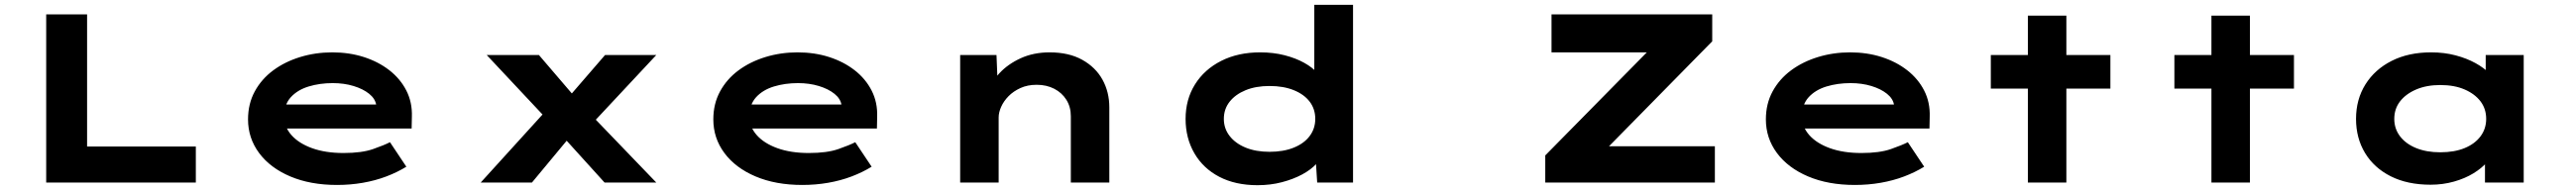

<svg xmlns="http://www.w3.org/2000/svg" viewBox="-20 -760 10708 791"><path d="M172 0V-700H342V-150H794V0Z M1381 10Q1270 10 1186.5 -25.5Q1103 -61 1057 -123Q1011 -185 1011 -263Q1011 -328 1039 -379.5Q1067 -431 1115.5 -467Q1164 -503 1227.5 -522.5Q1291 -542 1361 -542Q1432 -542 1492.5 -522.5Q1553 -503 1598.5 -467.5Q1644 -432 1669 -383Q1694 -334 1692 -274L1691 -225H1128L1105 -325H1561L1544 -302V-322Q1540 -349 1514.5 -369.5Q1489 -390 1449.5 -402Q1410 -414 1363 -414Q1309 -414 1263 -400Q1217 -386 1189 -355.5Q1161 -325 1161 -275Q1161 -232 1191.5 -197.5Q1222 -163 1277.5 -143Q1333 -123 1408 -123Q1484 -123 1531 -139.5Q1578 -156 1601 -168L1669 -66Q1632 -43 1586 -25.5Q1540 -8 1488 1Q1436 10 1381 10Z M2493 0 2293 -221 2269 -247 2003 -531H2220L2386 -337L2411 -309L2708 0ZM1978 0 2252 -302 2366 -211 2191 0ZM2427 -230 2318 -326 2495 -531H2708Z M3315 10Q3204 10 3120.5 -25.5Q3037 -61 2991 -123Q2945 -185 2945 -263Q2945 -328 2973 -379.5Q3001 -431 3049.5 -467Q3098 -503 3161.5 -522.5Q3225 -542 3295 -542Q3366 -542 3426.5 -522.5Q3487 -503 3532.5 -467.5Q3578 -432 3603 -383Q3628 -334 3626 -274L3625 -225H3062L3039 -325H3495L3478 -302V-322Q3474 -349 3448.5 -369.5Q3423 -390 3383.5 -402Q3344 -414 3297 -414Q3243 -414 3197 -400Q3151 -386 3123 -355.5Q3095 -325 3095 -275Q3095 -232 3125.5 -197.5Q3156 -163 3211.5 -143Q3267 -123 3342 -123Q3418 -123 3465 -139.5Q3512 -156 3535 -168L3603 -66Q3566 -43 3520 -25.5Q3474 -8 3422 1Q3370 10 3315 10Z M3971 0V-531H4122L4128 -383L4082 -373Q4098 -416 4133.5 -454.5Q4169 -493 4222.5 -517.5Q4276 -542 4343 -542Q4423 -542 4478.5 -511Q4534 -480 4562.5 -428.5Q4591 -377 4591 -313V0H4431V-276Q4431 -315 4412.5 -344.5Q4394 -374 4362 -390.5Q4330 -407 4289 -407Q4251 -407 4221.5 -393.5Q4192 -380 4172 -359.5Q4152 -339 4141.5 -315.5Q4131 -292 4131 -271V0H4051Q4011 0 3991 0Q3971 0 3971 0Z M5207 11Q5115 11 5048 -24Q4981 -59 4944.5 -122Q4908 -185 4908 -265Q4908 -346 4947 -408.5Q4986 -471 5056 -506.5Q5126 -542 5218 -542Q5273 -542 5319.5 -530Q5366 -518 5401 -498.5Q5436 -479 5457 -455Q5478 -431 5481 -407L5443 -398V-740H5604V0H5455L5446 -141L5478 -128Q5475 -104 5452.5 -79Q5430 -54 5393 -34Q5356 -14 5308.5 -1.5Q5261 11 5207 11ZM5257 -128Q5315 -128 5358 -145.5Q5401 -163 5424 -194Q5447 -225 5447 -265Q5447 -306 5424 -336.5Q5401 -367 5358 -384.5Q5315 -402 5257 -402Q5200 -402 5157.5 -384.5Q5115 -367 5091 -336.5Q5067 -306 5067 -265Q5067 -225 5091 -194Q5115 -163 5157.5 -145.5Q5200 -128 5257 -128Z M6403 0V-113L6895 -613L6978 -542H6429V-700H7097V-588L6605 -87L6523 -151H7108V0Z M7690 10Q7579 10 7495.5 -25.5Q7412 -61 7366 -123Q7320 -185 7320 -263Q7320 -328 7348 -379.5Q7376 -431 7424.5 -467Q7473 -503 7536.5 -522.5Q7600 -542 7670 -542Q7741 -542 7801.5 -522.5Q7862 -503 7907.5 -467.5Q7953 -432 7978 -383Q8003 -334 8001 -274L8000 -225H7437L7414 -325H7870L7853 -302V-322Q7849 -349 7823.5 -369.5Q7798 -390 7758.5 -402Q7719 -414 7672 -414Q7618 -414 7572 -400Q7526 -386 7498 -355.5Q7470 -325 7470 -275Q7470 -232 7500.5 -197.5Q7531 -163 7586.5 -143Q7642 -123 7717 -123Q7793 -123 7840 -139.5Q7887 -156 7910 -168L7978 -66Q7941 -43 7895 -25.5Q7849 -8 7797 1Q7745 10 7690 10Z M8409 0V-695H8569V0ZM8255 -391V-531H8752V-391Z M9172 0V-695H9332V0ZM9018 -391V-531H9515V-391Z M10083 9Q9987 9 9917.5 -26Q9848 -61 9810.5 -123Q9773 -185 9773 -265Q9773 -346 9812 -408.5Q9851 -471 9921 -506.5Q9991 -542 10085 -542Q10140 -542 10187 -529.5Q10234 -517 10270 -497Q10306 -477 10327 -454.5Q10348 -432 10352 -411L10312 -405V-531H10470V0H10309V-148L10341 -134Q10339 -110 10317.5 -85Q10296 -60 10261 -38.5Q10226 -17 10180 -4Q10134 9 10083 9ZM10123 -126Q10182 -126 10224.5 -143.5Q10267 -161 10290.5 -192.5Q10314 -224 10314 -265Q10314 -307 10290.5 -338Q10267 -369 10224.5 -387.5Q10182 -406 10123 -406Q10066 -406 10023 -387.5Q9980 -369 9956 -338Q9932 -307 9932 -265Q9932 -224 9956 -192.5Q9980 -161 10023 -143.5Q10066 -126 10123 -126Z"/></svg>

Font: Lexend Zetta
Style: Bold
Weight: 700
Designer: Bonnie Shaver-Troup, Thomas Jockin
Foundry: Lexend
Version: Version 1.007